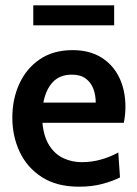

<svg xmlns="http://www.w3.org/2000/svg" viewBox="-20 -694 518 724"><path d="M278 10Q194.5 10 138.5 -25.8Q82.5 -61.5 54.5 -120.8Q26.5 -180 26.5 -250.5Q26.5 -320.5 53 -378.2Q79.5 -436 130.2 -470.5Q181 -505 254 -505Q316 -505 360.5 -478.2Q405 -451.5 429 -403Q453 -354.5 453 -290.5Q453 -276.5 451.5 -261.8Q450 -247 447 -231H140Q145 -178 166 -145.2Q187 -112.5 219 -97.5Q251 -82.5 288.5 -82.5Q326 -82.5 361.2 -92.5Q396.5 -102.5 426 -119L432.5 -25Q405 -11 366 -0.5Q327 10 278 10ZM143.5 -307H341Q341 -335.5 332 -359.2Q323 -383 303.2 -397.8Q283.5 -412.5 251 -412.5Q206 -412.5 179.5 -384.8Q153 -357 143.5 -307ZM105.5 -598.5V-674H410.5V-598.5Z"/></svg>

Font: Cabin SemiCondensed SemiBold
Style: Regular
Weight: 600
Width: 4
Designer: Pablo Impallari
Foundry: Pablo Impallari. http://www.impallari.com Igino Marini. http://www.ikern.com
Version: Version 3.001